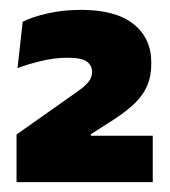

<svg xmlns="http://www.w3.org/2000/svg" viewBox="-20 -732 344 389"><path d="M13.5 -363V-459.5L105 -524Q123 -537 136.8 -546.5Q150.5 -556 158.5 -565.2Q166.5 -574.5 166.5 -585.5V-586.5Q166.5 -599.5 156 -607.2Q145.5 -615 116 -615Q90 -615 62.5 -608.2Q35 -601.5 15.5 -594L26 -688Q46 -698 77 -705Q108 -712 144.5 -712Q214.5 -712 250.5 -683.2Q286.5 -654.5 286.5 -605.5V-602Q286.5 -578 278.5 -559Q270.5 -540 253.8 -523.5Q237 -507 210 -489.5L164 -460V-443L108.5 -457H289.5V-363Z"/></svg>

Font: Anek Telugu Medium ExtraBold
Style: Regular
Weight: 800
Version: Version 1.003